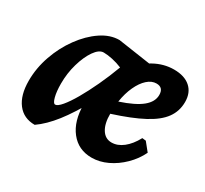

<svg xmlns="http://www.w3.org/2000/svg" viewBox="-106 -626 844 791"><g transform="rotate(30 316.0 -230.5)"><path d="M310.1 -232.2 296.3 -195.9Q251.4 -114.9 212.9 -65.8Q174.4 -16.6 133.6 12Q80.8 12 51.2 -26.5Q21.6 -65 21.6 -133.5Q21.6 -194.1 42.3 -252.9Q62.9 -311.8 98 -359.8Q133 -407.9 175.6 -436.6Q218.1 -465.4 261.9 -465.4L438.1 -439.4ZM164.8 -102.3Q176.1 -102.3 194.3 -123.9Q212.5 -145.5 234.2 -182.9Q255.8 -220.3 278.3 -268.3Q300.8 -316.3 320.2 -368.6Q297.4 -378.2 273.5 -383.3Q249.5 -388.4 231.4 -388.4Q209.7 -388.4 189.2 -359Q168.7 -329.5 155.6 -284.2Q142.5 -238.9 142.5 -189.2Q142.5 -152.5 149 -127.4Q155.5 -102.3 164.8 -102.3ZM623.4 -379.2Q623.4 -335.4 598.9 -301.7Q574.5 -268 521.3 -239.7Q468.2 -211.3 380.4 -183.2Q380 -137.3 396.8 -110.2Q413.6 -83.1 443.7 -83.1Q471.9 -83.1 498.3 -103.7Q524.7 -124.3 545.1 -162.4L562.7 -160.5L594.4 -121.2Q576.3 -83.5 545.2 -53Q514.2 -22.6 477.5 -5.3Q440.8 12 403.7 12Q340.7 12 303.4 -35.2Q266.1 -82.4 266.1 -162Q266.1 -222.7 286.7 -278.4Q307.3 -334.2 342.7 -378Q378.2 -421.8 423.4 -447.2Q468.6 -472.6 517.8 -472.6Q567.5 -472.6 595.4 -448.1Q623.4 -423.5 623.4 -379.2ZM483.6 -386.6Q461.2 -386.6 440.8 -368.3Q420.5 -350 405.6 -317.7Q390.6 -285.4 384 -243.3Q453 -266.2 484.9 -292.4Q516.8 -318.5 516.8 -351Q516.8 -386.6 483.6 -386.6Z"/></g></svg>

Font: Alegreya
Style: Italic
Weight: 400
Italic angle: -7°
Designer: Juan Pablo del Peral
Foundry: Huerta Tipografica
Version: Version 2.009